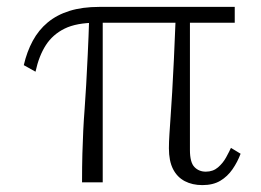

<svg xmlns="http://www.w3.org/2000/svg" viewBox="-20 -529 756 557"><path d="M278 0H218Q218 -47 219 -83Q220 -119 221.5 -150Q223 -181 225.5 -213Q228 -245 230 -282.5Q232 -320 234.5 -370Q237 -420 239 -486H278ZM661 -463H259Q202 -463 167.5 -446Q133 -429 113 -398Q93 -367 83 -321L49 -340Q58 -379 75 -410.5Q92 -442 118.5 -464Q145 -486 182 -497.5Q219 -509 268 -509H661ZM531 -94Q531 -58 544 -44.5Q557 -31 577 -31Q598 -31 612.5 -43.5Q627 -56 636 -72.5Q645 -89 650 -100L678 -83Q669 -59 654.5 -38Q640 -17 619 -4.5Q598 8 567 8Q538 8 516 -3.5Q494 -15 482 -38.5Q470 -62 470 -99Q470 -117 471.5 -139.5Q473 -162 475 -191.5Q477 -221 479.5 -261.5Q482 -302 484.5 -357Q487 -412 490 -486H531Z"/></svg>

Font: Roboto Serif 36pt ExtraLight
Style: Regular
Weight: 250
Designer: Greg Gazdowicz
Foundry: Commercial Type
Version: Version 1.008